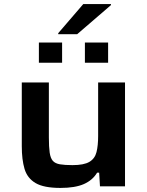

<svg xmlns="http://www.w3.org/2000/svg" viewBox="-20 -915 721 943"><path d="M277 8Q195 8 154.5 -16Q114 -40 100.5 -85.5Q87 -131 87 -197V-510H220V-240Q220 -193 224 -165.5Q228 -138 239.5 -125Q251 -112 274.5 -108Q298 -104 336 -104Q392 -104 419 -120Q446 -136 454 -168Q462 -200 462 -247V-510H594V0H471L467 -67H457Q435 -30 392 -11Q349 8 277 8ZM171 -607V-706H285V-607ZM397 -607V-706H511V-607ZM266 -747V-752L389 -895H525V-890L359 -747Z"/></svg>

Font: Saira Expanded SemiBold
Style: Regular
Weight: 600
Width: 7
Designer: Hector Gatti with collaboration of the Omnibus-Type team
Foundry: Omnibus-Type
Version: Version 1.100; ttfautohint (v1.8.3)